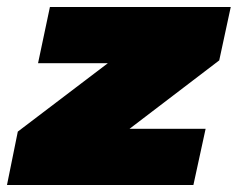

<svg xmlns="http://www.w3.org/2000/svg" viewBox="-37 -530 681 550"><path d="M-17 0 14 -153 272 -349H72L106 -510H624L591 -357L334 -161H552L517 0Z"/></svg>

Font: Saira Expanded Black
Style: Italic
Weight: 900
Width: 7
Italic angle: -12°
Designer: Hector Gatti with collaboration of the Omnibus-Type team
Foundry: Omnibus-Type
Version: Version 1.101